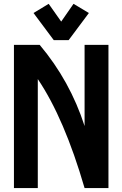

<svg xmlns="http://www.w3.org/2000/svg" viewBox="-20 -962 626 982"><path d="M51.3 0V-732.4H183.1Q338.4 -547.9 412.6 -317.4V-732.4H534.7V0H412.6Q309.1 -356.4 173.3 -557.6V0ZM229 -942.4 293 -851.6 356 -942.4 434.6 -895.5 331.1 -756.8H254.9L151.4 -895.5Z"/></svg>

Font: Consola Mono
Style: Bold
Weight: 700
Monospace: yes
Designer: Wojciech Kalinowski "wmk69" (wmk69@o2.pl)
Foundry: Wojciech Kalinowski "wmk69" (wmk69@o2.pl)
Version: Version 2.1.0